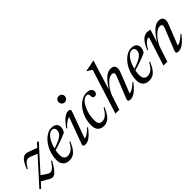

<svg xmlns="http://www.w3.org/2000/svg" viewBox="113 -1675 2632 2632"><g transform="rotate(-45 1429.0 -359.0)"><path d="M-23 -5 414 -488.5 433 -471.5 -2.5 10ZM62 -314 48.5 -318.5Q71.5 -378.5 93.5 -413.8Q115.5 -449 137.8 -464.8Q160 -480.5 183.8 -481.2Q207.5 -482 233 -471.5L374.5 -419L324.5 -356.5L220.5 -399Q193.5 -410.5 173.5 -412.8Q153.5 -415 136 -405.8Q118.5 -396.5 100.8 -374.2Q83 -352 62 -314ZM171 -6.5 56.5 -72.5 112.5 -136 189.5 -84.5Q214.5 -66 235 -61.5Q255.5 -57 275.2 -66.8Q295 -76.5 316.5 -101.2Q338 -126 364.5 -166.5L376.5 -158.5Q341 -92.5 312.5 -55Q284 -17.5 260.2 -2.5Q236.5 12.5 214.8 10Q193 7.5 171 -6.5Z M675 -458Q643.5 -458 616.8 -436.2Q590 -414.5 569 -379.5Q548 -344.5 533.5 -302.8Q519 -261 511.2 -220.2Q503.5 -179.5 503.5 -147.5Q503.5 -95 523.2 -73Q543 -51 578 -51Q603.5 -51 628 -61.8Q652.5 -72.5 676.8 -98.8Q701 -125 725 -171.5L740.5 -171Q711.5 -100.5 681.8 -61Q652 -21.5 620 -5.8Q588 10 551 10Q512 10 483.5 -5Q455 -20 439.8 -49.5Q424.5 -79 424.5 -121.5Q424.5 -174.5 438 -226.8Q451.5 -279 476.5 -325.2Q501.5 -371.5 535 -407.2Q568.5 -443 608.2 -463.5Q648 -484 691.5 -484Q726.5 -484 748 -472.2Q769.5 -460.5 779.8 -440.8Q790 -421 790 -398Q790 -376.5 782.5 -354.2Q775 -332 760.5 -314.5Q739.5 -304.5 709.5 -292.2Q679.5 -280 644.2 -267.5Q609 -255 571 -242.8Q533 -230.5 495.5 -220L498 -244.5Q552 -261 590.5 -276.5Q629 -292 654.5 -307.5Q680 -323 694.8 -338.8Q709.5 -354.5 715.5 -371.2Q721.5 -388 721.5 -406Q721.5 -421.5 716 -433.2Q710.5 -445 700.2 -451.5Q690 -458 675 -458Z M824 -33.5 969.5 -429 981 -416Q966.5 -418 945.5 -410.2Q924.5 -402.5 897.2 -382.2Q870 -362 836 -325.5L826.5 -334Q866 -389.5 898.5 -422.2Q931 -455 959.2 -469.5Q987.5 -484 1012 -484Q1037.5 -484 1046 -472.5Q1054.5 -461 1046.5 -440.5L901.5 -40L891 -58.5Q904.5 -54 924.5 -59.5Q944.5 -65 973.2 -84.8Q1002 -104.5 1040 -142L1049 -133Q1009.5 -81 976 -49.5Q942.5 -18 914.8 -4Q887 10 863 10Q834.5 10 825 -0.2Q815.5 -10.5 824 -33.5ZM1006.5 -661.5Q1006.5 -677.5 1014 -690.8Q1021.5 -704 1034.8 -712Q1048 -720 1066.5 -720Q1094 -720 1110 -702.8Q1126 -685.5 1126 -661.5Q1126 -645 1118.8 -631.2Q1111.5 -617.5 1098.2 -609Q1085 -600.5 1066.5 -600.5Q1039 -600.5 1022.8 -618.8Q1006.5 -637 1006.5 -661.5Z M1343 -456.5Q1308 -456.5 1277.5 -428Q1247 -399.5 1224.5 -353.2Q1202 -307 1189.2 -252.8Q1176.5 -198.5 1176.5 -147.5Q1176.5 -95 1193.2 -73Q1210 -51 1244 -51Q1268 -51 1292.2 -62.2Q1316.5 -73.5 1341 -100Q1365.5 -126.5 1389.5 -171.5L1405 -171Q1376 -101.5 1346.5 -62Q1317 -22.5 1285.5 -6.2Q1254 10 1218 10Q1160.5 10 1129 -23Q1097.5 -56 1097.5 -121.5Q1097.5 -194 1119.2 -259.2Q1141 -324.5 1179 -375Q1217 -425.5 1266.5 -454.8Q1316 -484 1370.5 -484Q1418 -484 1440.2 -464Q1462.5 -444 1462.5 -416.5Q1462.5 -395 1449 -380.5Q1435.5 -366 1412 -366Q1395 -366 1386.2 -377.5Q1377.5 -389 1377.5 -412.5Q1377.5 -436 1369 -446.2Q1360.5 -456.5 1343 -456.5Z M1585.5 -197.5 1521 0H1446.5L1650 -643.5Q1641 -651 1630.5 -658.2Q1620 -665.5 1607.8 -673.2Q1595.5 -681 1581 -688L1583 -695.5L1742.5 -727.5H1748.5L1608.5 -274.5L1601 -275Q1635.5 -330.5 1665.8 -370Q1696 -409.5 1723.8 -434.5Q1751.5 -459.5 1778 -471.2Q1804.5 -483 1831 -483Q1875 -483 1892.5 -463.8Q1910 -444.5 1910 -415Q1910 -398.5 1904.5 -378.5Q1899 -358.5 1885 -323L1772.5 -40L1766.5 -56.5Q1782.5 -54.5 1804.5 -62Q1826.5 -69.5 1855.2 -89Q1884 -108.5 1917.5 -142L1926.5 -133.5Q1887 -81 1852.8 -49.5Q1818.5 -18 1790 -4Q1761.5 10 1737 10Q1705 10 1695.2 -1.2Q1685.5 -12.5 1697 -42L1812.5 -329.5Q1822.5 -353 1826.5 -365.8Q1830.5 -378.5 1830.5 -387Q1830.5 -401.5 1820.8 -409.5Q1811 -417.5 1788.5 -417.5Q1760.5 -417.5 1729.8 -397Q1699 -376.5 1670.2 -343Q1641.5 -309.5 1619.2 -271.2Q1597 -233 1585.5 -197.5Z M2221.5 -458Q2190 -458 2163.2 -436.2Q2136.5 -414.5 2115.5 -379.5Q2094.5 -344.5 2080 -302.8Q2065.5 -261 2057.8 -220.2Q2050 -179.5 2050 -147.5Q2050 -95 2069.8 -73Q2089.5 -51 2124.5 -51Q2150 -51 2174.5 -61.8Q2199 -72.5 2223.2 -98.8Q2247.5 -125 2271.5 -171.5L2287 -171Q2258 -100.5 2228.2 -61Q2198.5 -21.5 2166.5 -5.8Q2134.5 10 2097.5 10Q2058.5 10 2030 -5Q2001.5 -20 1986.2 -49.5Q1971 -79 1971 -121.5Q1971 -174.5 1984.5 -226.8Q1998 -279 2023 -325.2Q2048 -371.5 2081.5 -407.2Q2115 -443 2154.8 -463.5Q2194.5 -484 2238 -484Q2273 -484 2294.5 -472.2Q2316 -460.5 2326.2 -440.8Q2336.5 -421 2336.5 -398Q2336.5 -376.5 2329 -354.2Q2321.5 -332 2307 -314.5Q2286 -304.5 2256 -292.2Q2226 -280 2190.8 -267.5Q2155.5 -255 2117.5 -242.8Q2079.5 -230.5 2042 -220L2044.5 -244.5Q2098.5 -261 2137 -276.5Q2175.5 -292 2201 -307.5Q2226.5 -323 2241.2 -338.8Q2256 -354.5 2262 -371.2Q2268 -388 2268 -406Q2268 -421.5 2262.5 -433.2Q2257 -445 2246.8 -451.5Q2236.5 -458 2221.5 -458Z M2379.5 -298.5 2368 -303Q2396.5 -372 2424.2 -411.2Q2452 -450.5 2481.2 -467Q2510.5 -483.5 2541.5 -483.5Q2552.5 -483.5 2562.2 -482.2Q2572 -481 2581 -478.8Q2590 -476.5 2599.5 -473L2535.5 -269H2530Q2565 -326 2595.5 -366.5Q2626 -407 2654.2 -432.8Q2682.5 -458.5 2709.2 -470.8Q2736 -483 2763.5 -483Q2807 -483 2824.5 -463.8Q2842 -444.5 2842 -415Q2842 -398.5 2836.8 -378.5Q2831.5 -358.5 2817 -323L2704.5 -40L2698.5 -56.5Q2714.5 -54.5 2736.8 -62Q2759 -69.5 2787.5 -89Q2816 -108.5 2849.5 -142L2858.5 -133.5Q2819 -81 2784.8 -49.5Q2750.5 -18 2722 -4Q2693.5 10 2669 10Q2637 10 2627.2 -1.2Q2617.5 -12.5 2629.5 -42L2745 -329.5Q2754.5 -353 2758.5 -365.8Q2762.5 -378.5 2762.5 -387Q2762.5 -401.5 2752.8 -409.5Q2743 -417.5 2720.5 -417.5Q2692.5 -417.5 2661.8 -397Q2631 -376.5 2602.2 -343Q2573.5 -309.5 2551.2 -271.2Q2529 -233 2517.5 -197.5L2453 0H2378L2508.5 -405Q2509.5 -410 2507.8 -413.8Q2506 -417.5 2500 -417.5Q2486.5 -417.5 2468.5 -407.8Q2450.5 -398 2428.2 -372.2Q2406 -346.5 2379.5 -298.5Z"/></g></svg>

Font: Newsreader 48pt
Style: Italic
Weight: 400
Italic angle: -17°
Version: Version 1.003